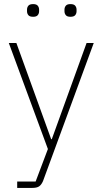

<svg xmlns="http://www.w3.org/2000/svg" viewBox="-20 -718 502 938"><path d="M403 -508H438L190 167Q182 185 171 192.5Q160 200 138 200H64V169H154L214 10L23 -508H60L230 -38H233ZM142 -636Q125 -636 118.5 -644Q112 -652 112 -663V-671Q112 -682 118.5 -690Q125 -698 142 -698Q158 -698 164.5 -690Q171 -682 171 -671V-663Q171 -652 164.5 -644Q158 -636 142 -636ZM324 -636Q308 -636 301.5 -644Q295 -652 295 -663V-671Q295 -682 301.5 -690Q308 -698 324 -698Q341 -698 347.5 -690Q354 -682 354 -671V-663Q354 -652 347.5 -644Q341 -636 324 -636Z"/></svg>

Font: IBM Plex Sans Devanagari ExtraLight
Style: Regular
Weight: 200
Designer: Mike Abbink, Paul van der Laan, Pieter van Rosmalen, Erin McLaughlin
Foundry: Bold Monday
Version: Version 1.1